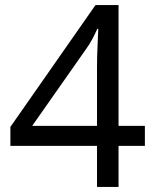

<svg xmlns="http://www.w3.org/2000/svg" viewBox="-20 -738 612 758"><path d="M552 -162H448V0H363V-162H21V-237L357 -718H448V-241H552ZM363 -466Q363 -518 365 -554.5Q367 -591 368 -624H364Q356 -605 344 -583Q332 -561 321 -546L107 -241H363Z"/></svg>

Font: Noto Sans Indic Siyaq Numbers
Style: Regular
Weight: 400
Designer: Monotype Design Team
Foundry: Monotype Imaging Inc.
Version: Version 2.002; ttfautohint (v1.8.4.7-5d5b)